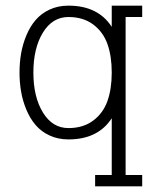

<svg xmlns="http://www.w3.org/2000/svg" viewBox="-20 -496 570 677"><path d="M481.4 -436V-476.1H374V-401.4Q325.7 -476.1 221.2 -476.1Q184.6 -476.1 154.8 -462.2Q125 -448.2 105.5 -425.3Q85.9 -402.3 73 -371.3Q60.1 -340.3 54.4 -307.6Q48.8 -274.9 48.8 -240.2Q48.8 -205.6 54.4 -172.9Q60.1 -140.1 73 -109.1Q85.9 -78.1 105.5 -55.2Q125 -32.2 154.8 -18.3Q184.6 -4.4 221.2 -4.4Q325.7 -4.4 374 -79.1V121.1H315.4V161.1H481.4V121.1H422.9V-436ZM221.2 -44.4Q165 -44.4 131.3 -99.4Q97.7 -154.3 97.7 -240.2Q97.7 -326.2 131.3 -381.1Q165 -436 221.2 -436Q273.4 -436 308.6 -409.7Q343.8 -383.3 358.9 -340.6Q374 -297.9 374 -240.2Q374 -182.6 358.9 -139.9Q343.8 -97.2 308.6 -70.8Q273.4 -44.4 221.2 -44.4Z"/></svg>

Font: AzarMehrMonospaced
Style: SerifRegular
Weight: 1
Designer: Amin Abedi
Version: Version 1.00